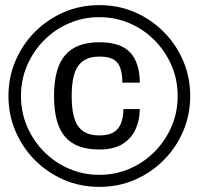

<svg xmlns="http://www.w3.org/2000/svg" viewBox="-20 -718 777 750"><path d="M368 12Q294 12 230 -15.5Q166 -43 117 -92Q68 -141 40.5 -205.5Q13 -270 13 -343Q13 -416 40.5 -480.5Q68 -545 117 -594Q166 -643 230 -670.5Q294 -698 368 -698Q442 -698 506 -670.5Q570 -643 619 -594Q668 -545 695.5 -480.5Q723 -416 723 -343Q723 -270 695.5 -205.5Q668 -141 619 -92Q570 -43 506 -15.5Q442 12 368 12ZM368 -134Q276 -134 233.5 -184.5Q191 -235 191 -343Q191 -451 234 -502Q277 -553 368 -553Q452 -553 489 -512.5Q526 -472 526 -395H458Q458 -448 439 -472.5Q420 -497 368 -497Q312 -497 286 -461.5Q260 -426 260 -343Q260 -260 285.5 -224.5Q311 -189 368 -189Q419 -189 440.5 -215.5Q462 -242 462 -292H526Q526 -250 510 -214Q494 -178 459.5 -156Q425 -134 368 -134ZM368 -35Q431 -35 486.5 -59Q542 -83 584 -125.5Q626 -168 650 -223.5Q674 -279 674 -343Q674 -407 650 -462.5Q626 -518 584 -560.5Q542 -603 486.5 -627Q431 -651 368 -651Q305 -651 249.5 -627Q194 -603 152 -560.5Q110 -518 86 -462.5Q62 -407 62 -343Q62 -279 86 -223.5Q110 -168 152 -125.5Q194 -83 249.5 -59Q305 -35 368 -35Z"/></svg>

Font: Archivo VF Beta
Style: Regular
Weight: 400
Designer: Hector Gatti
Foundry: Omnibus-Type
Version: Version 1.002